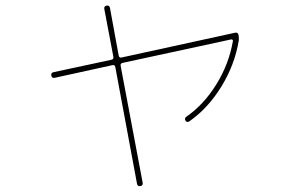

<svg xmlns="http://www.w3.org/2000/svg" viewBox="-20 -620 1040 681"><path d="M174 -344Q164 -342 162 -352Q160 -362 170 -364L375 -408Q384 -410 382 -419L350 -588Q348 -598 358 -600Q368 -602 370 -592L401 -423Q403 -414 411 -416L814 -504Q824 -506 826 -496Q828 -484 827 -477Q813 -391 765.5 -313.5Q718 -236 652 -190Q643 -184 638 -192Q633 -200 641 -206Q703 -249 747.5 -321Q792 -393 806 -474Q807 -477 804.5 -479Q802 -481 799 -480L415 -397Q406 -395 408 -386L486 28Q488 38 478 40Q468 42 466 32L389 -382Q387 -391 379 -389Z"/></svg>

Font: Rounded Mplus 1c Thin
Style: Regular
Weight: 250
Version: Version 1.059.20150529